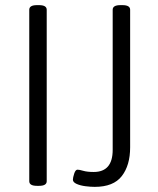

<svg xmlns="http://www.w3.org/2000/svg" viewBox="-20 -722 615 748"><path d="M124 2Q94 2 94 -16V-684Q94 -702 124 -702H132Q162 -702 162 -684V-16Q162 2 132 2ZM349 6Q333 6 313 3.5Q293 1 278.5 -5.5Q264 -12 264 -22Q264 -30 269 -45.5Q274 -61 282 -61Q289 -61 304.5 -56.5Q320 -52 345 -52Q419 -52 419 -138V-684Q419 -702 449 -702H457Q487 -702 487 -684V-148Q487 -78 454.5 -36Q422 6 349 6Z"/></svg>

Font: Asap Condensed Light
Style: Regular
Weight: 300
Width: 3
Designer: Pablo Cosgaya
Foundry: Omnibus-Type
Version: Version 3.001; ttfautohint (v1.8.4.7-5d5b)